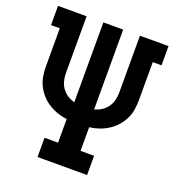

<svg xmlns="http://www.w3.org/2000/svg" viewBox="-133 -841 866 947"><g transform="rotate(20 300.0 -367.5)"><path d="M170 0V-101H241V-225Q215 -228 190.5 -236.5Q166 -245 144 -259Q122 -273 104.5 -292.5Q87 -312 75.5 -335.5Q64 -359 60 -384.5Q56 -410 56 -436V-634H10V-735H160V-436Q160 -416 165 -396Q170 -376 182 -359.5Q194 -343 211 -332Q228 -321 248 -316V-735H352V-316Q372 -321 389 -332Q406 -343 418 -359.5Q430 -376 435 -396Q440 -416 440 -436V-735H590V-634H544V-436Q544 -410 540 -384.5Q536 -359 524.5 -335.5Q513 -312 495.5 -292.5Q478 -273 456 -259Q434 -245 409.5 -236.5Q385 -228 359 -225V-101H430V0Z"/></g></svg>

Font: Iosevka HT Extended
Style: Bold
Weight: 700
Width: 7
Monospace: yes
Designer: Belleve Invis
Foundry: Belleve Invis
Version: Version 32.3.0; ttfautohint (v1.8.4)